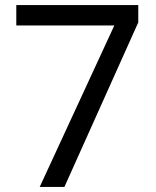

<svg xmlns="http://www.w3.org/2000/svg" viewBox="-20 -734 612 754"><path d="M136 0 429 -634H44V-714H523V-646L233 0Z"/></svg>

Font: Noto Sans Hanifi Rohingya
Style: Regular
Weight: 400
Designer: Monotype Design Team and DaltonMaag
Foundry: Google LLC
Version: Version 2.101